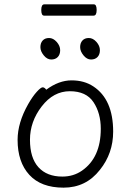

<svg xmlns="http://www.w3.org/2000/svg" viewBox="-20 -851 602 884"><path d="M257 -620Q257 -600 246 -588.5Q235 -577 216 -577Q197 -577 181.5 -596Q166 -615 166 -634Q166 -653 176.5 -664.5Q187 -676 206 -676Q225 -676 241 -658Q257 -640 257 -620ZM440 -620Q440 -600 429 -588.5Q418 -577 399 -577Q380 -577 364.5 -596Q349 -615 349 -634Q349 -653 359.5 -664.5Q370 -676 389 -676Q408 -676 424 -658Q440 -640 440 -620ZM411 -779H183Q170 -779 170 -805Q170 -831 184 -831H412Q425 -831 425 -805Q425 -779 411 -779ZM193 -438Q251 -481 309.5 -481Q368 -481 410 -453Q501 -393 501 -245Q501 -145 440 -69Q376 13 272.5 13Q169 13 115 -46Q61 -105 61 -207Q61 -286 110 -372Q130 -407 149 -428Q168 -449 176.5 -449Q185 -449 193 -438ZM267 -38Q318 -38 357 -65Q444 -125 444 -258Q444 -330 410.5 -380.5Q377 -431 301.5 -431Q226 -431 172 -361Q118 -291 118 -207.5Q118 -124 157 -81Q196 -38 267 -38Z"/></svg>

Font: ToneOZ-Pinyin-WenKai-Light
Style: Light
Weight: 300
Designer: Fontworks Inc.
Foundry: ToneOZ
Version: Version 0.240331